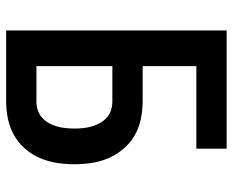

<svg xmlns="http://www.w3.org/2000/svg" viewBox="-88 -688 775 640"><g transform="rotate(90 300.0 -367.5)"><path d="M81 0V-735H475V-634H200V-455H318Q347 -455 376 -449Q405 -443 430.5 -428.5Q456 -414 475.5 -391Q495 -368 506.5 -341.5Q518 -315 522.5 -286Q527 -257 527 -227Q527 -198 522.5 -169Q518 -140 506.5 -113Q495 -86 475.5 -63.5Q456 -41 430.5 -26.5Q405 -12 376 -6Q347 0 318 0ZM200 -101H318Q333 -101 347 -105.5Q361 -110 372 -120Q383 -130 390 -142.5Q397 -155 401 -169.5Q405 -184 406.5 -198.5Q408 -213 408 -227Q408 -242 406.5 -256.5Q405 -271 401 -285Q397 -299 390 -312Q383 -325 372 -335Q361 -345 347 -349.5Q333 -354 318 -354H200Z"/></g></svg>

Font: Iosevka Aile
Style: Bold
Weight: 700
Designer: Belleve Invis
Foundry: Belleve Invis
Version: Version 28.0.1; ttfautohint (v1.8.4)